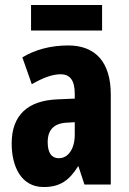

<svg xmlns="http://www.w3.org/2000/svg" viewBox="-20 -743 518 773"><path d="M391 -723H105V-620H391ZM255 -560C184 -560 121 -543 70 -512L108 -404C155 -431 192 -444 224 -444C263 -444 281 -418 281 -365V-346L211 -343C92 -338 27 -280 27 -165C27 -76 63 10 156 10C222 10 259 -17 294 -73H296L320 0H426V-363C426 -494 363 -560 255 -560ZM247 -249 281 -251V-201C281 -143 254 -106 217 -106C188 -106 172 -127 172 -171C172 -220 197 -246 247 -249Z"/></svg>

Font: Noto Sans Devanagari ExtraCondensed ExtraBold
Style: Regular
Weight: 800
Width: 2
Designer: Jelle Bosma - Monotype Design Team
Foundry: Monotype Imaging Inc.
Version: Version 2.004